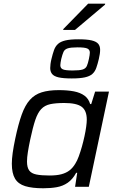

<svg xmlns="http://www.w3.org/2000/svg" viewBox="-20 -1001 624 1029"><path d="M211.9 8Q152.1 8 115 -3.4Q77.8 -14.7 60.6 -43.4Q43.4 -72.2 43.4 -123.5Q43.4 -148.9 48.1 -182.5Q52.8 -216.1 61.8 -258.3Q78.2 -336.1 96.3 -386.5Q114.3 -436.9 140 -465.7Q165.8 -494.5 203.3 -506.2Q240.8 -518 295.3 -518Q341.3 -518 375.9 -511.4Q410.5 -504.7 432.8 -488.3Q455.1 -472 463.3 -443.1H468.9L489.8 -510H564L456 0H382.4L393.8 -74.8H388.2Q369.1 -39.6 342.8 -21.5Q316.5 -3.4 283.7 2.3Q251 8 211.9 8ZM245 -60.4Q283.8 -60.4 309.4 -67.3Q335 -74.2 352.8 -88Q370.5 -101.8 383.6 -123.9Q393.4 -139.1 402.2 -163.1Q411 -187.2 418.9 -214.9Q426.7 -242.7 432.7 -270.3Q438.7 -297.9 441.9 -321.4Q445.1 -345 445.1 -359.6Q445.1 -408.3 417.7 -428.7Q390.2 -449 324.4 -449Q278.6 -449 249.1 -442.7Q219.6 -436.3 201 -416.6Q182.3 -396.9 169.2 -358.3Q156.2 -319.6 142.4 -255Q134 -215.5 129.4 -186.2Q124.7 -156.8 124.7 -135.6Q124.7 -103.6 136.5 -87.4Q148.2 -71.2 175 -65.8Q201.8 -60.4 245 -60.4ZM364.7 -580.6Q318.9 -580.6 293.8 -586.4Q268.8 -592.2 258.9 -604.9Q249.1 -617.5 249.1 -636.2Q249.1 -646.1 250.7 -658.2Q252.2 -670.4 255.8 -685Q262.3 -712.6 269.6 -732.8Q276.9 -753 290.9 -765.6Q304.8 -778.2 330.7 -784.3Q356.5 -790.4 400 -790.4Q446.2 -790.4 471.4 -784.4Q496.6 -778.3 506.6 -765.9Q516.6 -753.6 516.6 -734.4Q516.6 -723.9 514.9 -712Q513.1 -700.1 509.7 -684.9Q503 -656.8 495.9 -636.9Q488.8 -617 474.9 -604.6Q461 -592.2 434.8 -586.4Q408.7 -580.6 364.7 -580.6ZM369.3 -623.3Q406.7 -623.3 423 -628.5Q439.3 -633.7 445.4 -647.4Q451.5 -661.1 456.5 -685.2Q458.5 -695.8 460 -704Q461.5 -712.2 461.5 -718.9Q461.5 -734.8 448 -741Q434.5 -747.2 395.4 -747.2Q359.1 -747.2 342.7 -741.7Q326.2 -736.3 320.3 -722.8Q314.3 -709.4 308.3 -685Q306.3 -675 304.8 -666.5Q303.3 -658.1 303.3 -651.5Q303.3 -635.5 316.7 -629.4Q330.2 -623.3 369.3 -623.3ZM318.5 -840.4 319.5 -845.4 452.3 -981.2H543.8L542.8 -976.2L381.7 -840.4Z"/></svg>

Font: Saira Thin
Style: Italic
Weight: 100
Italic angle: -12°
Designer: Hector Gatti with collaboration of the Omnibus-Type team
Foundry: Omnibus-Type
Version: Version 1.101